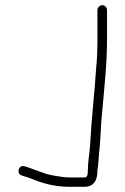

<svg xmlns="http://www.w3.org/2000/svg" viewBox="-20 -649 482 739"><path d="M355 -610V-500C355 -463 354 -422 350 -386C344 -289 332 -193 327 -94C325 -59 318 -25 318 8C318 20 318 34 305 34H247C229 34 204 30 188 27L160 21C136 13 108 2 85 -6L74 -9C51 -16 42 20 63 26L74 30C81 32 88 34 96 37C139 55 187 70 247 70H305C341 70 355 45 355 8C355 3 356 -3 357 -8C359 -24 360 -39 361 -58C368 -109 367 -164 373 -216C381 -308 392 -401 392 -500V-610C392 -620 384 -629 374 -629C364 -629 355 -620 355 -610Z"/></svg>

Font: Electronic
Style: SeLt
Weight: 300
Version: Version 1.011